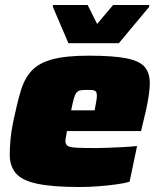

<svg xmlns="http://www.w3.org/2000/svg" viewBox="-20 -741 633 769"><path d="M299 8Q191 8 129.5 -5Q68 -18 43.5 -47Q19 -76 19 -121Q19 -149 22 -182Q25 -215 33 -254Q48 -326 63 -376.5Q78 -427 107 -458Q136 -489 190 -503.5Q244 -518 335 -518Q433 -518 486 -507.5Q539 -497 559.5 -473Q580 -449 580 -407Q580 -388 576 -360.5Q572 -333 566 -305Q560 -277 554 -254L545 -216H248Q247 -206 244.5 -194.5Q242 -183 242 -177Q242 -163 250.5 -157Q259 -151 285 -149.5Q311 -148 364 -148Q382 -148 409 -149Q436 -150 467 -151.5Q498 -153 529 -156L499 -13Q479 -7 446 -2.5Q413 2 375 5Q337 8 299 8ZM265 -299H359L362 -315Q365 -331 366.5 -341Q368 -351 368 -359Q368 -369 364 -374Q360 -379 351.5 -380Q343 -381 329 -381Q311 -381 301.5 -379Q292 -377 286 -369.5Q280 -362 275.5 -345.5Q271 -329 265 -299ZM254 -568 192 -713V-721H331L369 -645L433 -721H578L577 -713L456 -568Z"/></svg>

Font: Saira SemiExpanded Black
Style: Italic
Weight: 900
Width: 6
Italic angle: -12°
Designer: Hector Gatti with collaboration of the Omnibus-Type team
Foundry: Omnibus-Type
Version: Version 1.101